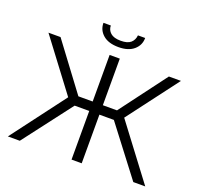

<svg xmlns="http://www.w3.org/2000/svg" viewBox="-148 -1056 1281 1224"><g transform="rotate(20 492.5 -444.5)"><path d="M26 0 302 -366 43 -710H125L361 -394H458V-710H527V-394H623L860 -710H942L682 -366L958 0H877L625 -330H527V0H458V-330H359L107 0ZM493 -776Q425 -776 388 -808Q351 -840 351 -889H401Q401 -859 423.5 -839Q446 -819 493 -819Q539 -819 560.5 -838Q582 -857 585 -889H634Q634 -840 597 -808Q560 -776 493 -776Z"/></g></svg>

Font: Raleway
Style: Regular
Weight: 400
Designer: Matt McInerney, Pablo Impallari, Rodrigo Fuenzalida
Foundry: Matt McInerney, Pablo Impallari, Rodrigo Fuenzalida
Version: Version 4.101;RELEASE